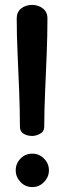

<svg xmlns="http://www.w3.org/2000/svg" viewBox="-20 -755 261 781"><path d="M111 -202Q91 -202 76 -211Q61 -220 61 -240Q61 -306 58 -383Q55 -460 51.5 -537Q48 -614 48 -680Q48 -706 66 -720.5Q84 -735 111 -735Q136 -735 154.5 -720.5Q173 -706 173 -680Q173 -614 170 -537Q167 -460 163.5 -383Q160 -306 160 -240Q160 -220 143 -211Q126 -202 111 -202ZM112 6Q83 6 63.5 -14.5Q44 -35 44 -62Q44 -90 63.5 -110Q83 -130 112 -130Q139 -130 159 -110Q179 -90 179 -62Q179 -35 159 -14.5Q139 6 112 6Z"/></svg>

Font: Dosis ExtraLight
Style: Bold
Weight: 700
Version: Version 3.001; ttfautohint (v1.8.2)